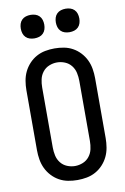

<svg xmlns="http://www.w3.org/2000/svg" viewBox="-103 -1011 705 1079"><g transform="rotate(-10 250.0 -472.0)"><path d="M250 8Q223 8 196.5 3Q170 -2 146.5 -15Q123 -28 104.5 -48Q86 -68 74.5 -92Q63 -116 58.5 -143Q54 -170 54 -196V-539Q54 -565 58.5 -592Q63 -619 74.5 -643Q86 -667 104.5 -687Q123 -707 146.5 -720Q170 -733 196.5 -738Q223 -743 250 -743Q277 -743 303.5 -738Q330 -733 353.5 -720Q377 -707 395.5 -687Q414 -667 425.5 -643Q437 -619 441.5 -592Q446 -565 446 -539V-196Q446 -170 441.5 -143Q437 -116 425.5 -92Q414 -68 395.5 -48Q377 -28 353.5 -15Q330 -2 303.5 3Q277 8 250 8ZM250 -72Q273 -72 295 -81Q317 -90 331.5 -108.5Q346 -127 351 -150Q356 -173 356 -196V-539Q356 -562 351 -585Q346 -608 331.5 -626.5Q317 -645 295 -654Q273 -663 250 -663Q227 -663 205 -654Q183 -645 168.5 -626.5Q154 -608 149 -585Q144 -562 144 -539V-196Q144 -173 149 -150Q154 -127 168.5 -108.5Q183 -90 205 -81Q227 -72 250 -72ZM350 -818Q336 -818 323 -822Q310 -826 300.5 -835.5Q291 -845 287 -858Q283 -871 283 -885Q283 -899 287 -912Q291 -925 300.5 -934.5Q310 -944 323 -948Q336 -952 350 -952Q364 -952 377 -948Q390 -944 399.5 -934.5Q409 -925 413 -912Q417 -899 417 -885Q417 -871 413 -858Q409 -845 399.5 -835.5Q390 -826 377 -822Q364 -818 350 -818ZM150 -818Q136 -818 123 -822Q110 -826 100.5 -835.5Q91 -845 87 -858Q83 -871 83 -885Q83 -899 87 -912Q91 -925 100.5 -934.5Q110 -944 123 -948Q136 -952 150 -952Q164 -952 177 -948Q190 -944 199.5 -934.5Q209 -925 213 -912Q217 -899 217 -885Q217 -871 213 -858Q209 -845 199.5 -835.5Q190 -826 177 -822Q164 -818 150 -818Z"/></g></svg>

Font: Iosevka Bendy Medium
Style: Regular
Weight: 500
Monospace: yes
Designer: Belleve Invis
Foundry: Belleve Invis
Version: Version 30.1.2